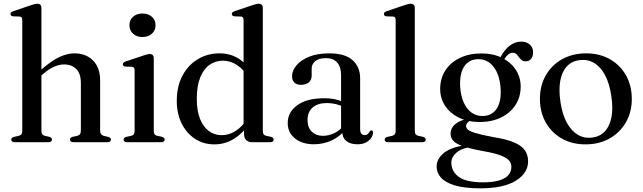

<svg xmlns="http://www.w3.org/2000/svg" viewBox="-20 -757 3420 1022"><path d="M187.5 -344.5 171 -361 192 -379.5Q250 -431.5 293.5 -452.2Q337 -473 376.5 -473Q437.5 -473 475.2 -435Q513 -397 513 -329V-63Q513 -49.5 518.2 -42.8Q523.5 -36 533.5 -33.5L555.5 -28.5Q563 -26.5 566.8 -22.8Q570.5 -19 570.5 -14Q570.5 -7.5 566 -3.8Q561.5 0 551.5 0H372Q352.5 0 352.5 -14.5Q352.5 -24.5 366 -28.5L391 -34Q401.5 -36.5 406 -43.2Q410.5 -50 410.5 -63V-314.5Q410.5 -365 386 -389.5Q361.5 -414 321 -414Q296 -414 267.8 -401.8Q239.5 -389.5 208 -362ZM200.5 -715.5V-60.5Q200.5 -48.5 205.2 -42.2Q210 -36 219 -34L243 -28.5Q256.5 -24.5 256.5 -14.5Q256.5 0 237 0H58.5Q49 0 44.5 -3.8Q40 -7.5 40 -14Q40 -19 43.5 -22.8Q47 -26.5 55 -28.5L80 -34Q89 -36.5 93.8 -42.2Q98.5 -48 98.5 -60V-650Q98.5 -659.5 95.2 -664Q92 -668.5 84 -669L49.5 -670Q42 -671.5 39 -674.5Q36 -677.5 36 -682Q36 -688 39.5 -691.5Q43 -695 52.5 -698L142.5 -728.5Q156 -733 164.2 -735Q172.5 -737 179 -737Q190 -737 195.2 -731.2Q200.5 -725.5 200.5 -715.5Z M798.5 -447.5V-60.5Q798.5 -48.5 803.2 -42.2Q808 -36 817 -34L841.5 -29Q849 -26.5 852.8 -23Q856.5 -19.5 856.5 -14Q856.5 -7.5 851.8 -3.8Q847 0 837.5 0H656.5Q647 0 642.5 -3.8Q638 -7.5 638 -14Q638 -19 641.5 -22.8Q645 -26.5 652.5 -28.5L678 -34Q687.5 -36.5 692 -42.2Q696.5 -48 696.5 -60V-382.5Q696.5 -392 693.2 -396.2Q690 -400.5 682.5 -401.5L647.5 -402.5Q640 -403.5 637 -406.8Q634 -410 634 -414.5Q634 -420 637.5 -423.5Q641 -427 650.5 -430.5L740.5 -460.5Q754.5 -465.5 762.8 -467.5Q771 -469.5 776.5 -469.5Q788 -469.5 793.2 -463.8Q798.5 -458 798.5 -447.5ZM738 -560Q707 -560 688 -577.8Q669 -595.5 669 -623Q669 -650.5 688.2 -667.8Q707.5 -685 738 -685Q769.5 -685 788.8 -667.5Q808 -650 808 -623Q808 -595.5 788.8 -577.8Q769.5 -560 738 -560Z M1279 -78 1276.5 -81V-650Q1276.5 -659.5 1273.2 -664Q1270 -668.5 1262.5 -669L1227.5 -670Q1220.5 -671.5 1217.2 -674.5Q1214 -677.5 1214 -682Q1214 -688 1217.8 -691.5Q1221.5 -695 1230.5 -698L1321 -728.5Q1334 -733 1342.2 -735Q1350.5 -737 1357.5 -737Q1368 -737 1373.5 -731.2Q1379 -725.5 1379 -715.5V-60.5Q1379 -48.5 1383.5 -42.2Q1388 -36 1397.5 -34L1421.5 -29Q1429.5 -26.5 1433 -23Q1436.5 -19.5 1436.5 -14Q1436.5 -7.5 1432 -3.8Q1427.5 0 1417.5 0H1322Q1302.5 0 1290.8 -11.2Q1279 -22.5 1279 -43.5ZM921 -220Q921 -298 951.5 -354.8Q982 -411.5 1033.5 -442.2Q1085 -473 1148 -473Q1206 -473 1250 -445.2Q1294 -417.5 1321.5 -367.5L1300 -346.5Q1276 -388.5 1241.2 -411.2Q1206.5 -434 1165.5 -434Q1127 -434 1095.5 -412Q1064 -390 1045.8 -345Q1027.5 -300 1027.5 -231.5Q1027.5 -167.5 1044.8 -124.2Q1062 -81 1092 -59.2Q1122 -37.5 1160.5 -37.5Q1198 -37.5 1233 -59.2Q1268 -81 1297.5 -125.5L1311.5 -103.5Q1273 -47.5 1225.2 -18Q1177.5 11.5 1121 11.5Q1063.5 11.5 1018.2 -18Q973 -47.5 947 -99.8Q921 -152 921 -220Z M1801.5 -58.5V-67L1795.5 -69V-357.5Q1795.5 -401 1774.8 -424.2Q1754 -447.5 1715 -447.5Q1676.5 -447.5 1657.8 -431.2Q1639 -415 1639 -393.5V-355Q1639 -331.5 1623.8 -318.5Q1608.5 -305.5 1582 -305.5Q1559 -305.5 1546.8 -317.8Q1534.5 -330 1534.5 -351Q1534.5 -380.5 1557.5 -408.5Q1580.5 -436.5 1624.8 -454.8Q1669 -473 1732.5 -473Q1816 -473 1856.5 -437Q1897 -401 1897 -340V-70.5Q1897 -53.5 1903.2 -45.8Q1909.5 -38 1920.5 -38Q1932 -38 1937.8 -43.8Q1943.5 -49.5 1947 -56Q1949 -59 1951.2 -61Q1953.5 -63 1957 -63Q1961.5 -63 1963.5 -59.8Q1965.5 -56.5 1965.5 -51Q1965.5 -38 1956.2 -23.5Q1947 -9 1928.8 1Q1910.5 11 1882.5 11Q1844 11 1822.8 -7Q1801.5 -25 1801.5 -58.5ZM1511.5 -102.5Q1511.5 -160 1562.5 -197Q1613.5 -234 1706 -234Q1740.5 -234 1767.8 -227.5Q1795 -221 1816.5 -211.5L1809.5 -189Q1789 -197.5 1767.2 -203Q1745.5 -208.5 1720 -208.5Q1671 -208.5 1644 -184.5Q1617 -160.5 1617 -119Q1617 -78 1639.8 -56Q1662.5 -34 1698 -34Q1730 -34 1759.5 -48.2Q1789 -62.5 1810.5 -89.5L1819.5 -70Q1791.5 -31 1746.5 -10Q1701.5 11 1651 11Q1589 11 1550.2 -20Q1511.5 -51 1511.5 -102.5Z M2188 -715.5V-60.5Q2188 -48.5 2192.8 -42.2Q2197.5 -36 2206.5 -34L2231 -29Q2238.5 -26.5 2242.2 -23Q2246 -19.5 2246 -14Q2246 -7.5 2241.2 -3.8Q2236.5 0 2227 0H2046Q2036.5 0 2032 -3.8Q2027.5 -7.5 2027.5 -14Q2027.5 -19 2031 -22.8Q2034.5 -26.5 2042.5 -28.5L2067.5 -34Q2076.5 -36.5 2081.2 -42.2Q2086 -48 2086 -60V-650Q2086 -659.5 2082.8 -664Q2079.5 -668.5 2072 -669L2037 -670Q2029.5 -671.5 2026.5 -674.5Q2023.5 -677.5 2023.5 -682Q2023.5 -688 2027 -691.5Q2030.5 -695 2040 -698L2130 -728.5Q2144 -733.5 2152.2 -735.2Q2160.5 -737 2166 -737Q2177 -737 2182.5 -731.2Q2188 -725.5 2188 -715.5Z M2610 -26.5Q2541 -39.5 2509.5 -49.2Q2478 -59 2469.5 -67.8Q2461 -76.5 2461 -85.5Q2461 -96 2469 -104.5Q2477 -113 2494.5 -121L2484 -127.5Q2443.5 -120.5 2420.8 -108Q2398 -95.5 2388.2 -79.5Q2378.5 -63.5 2378.5 -45.5Q2378.5 -24.5 2392.2 -8.2Q2406 8 2443.8 21.2Q2481.5 34.5 2553 47.5Q2612.5 58 2644.8 70.2Q2677 82.5 2689.5 97.2Q2702 112 2702 131Q2702 156.5 2686 175Q2670 193.5 2636.8 203.5Q2603.5 213.5 2552 213.5Q2460.5 213.5 2421.5 184.2Q2382.5 155 2382.5 108.5Q2382.5 78.5 2410.2 55Q2438 31.5 2492 24L2483 11.5Q2383.5 24 2343.8 56.2Q2304 88.5 2304 130Q2304 162.5 2327.5 188.8Q2351 215 2402.2 230.2Q2453.5 245.5 2537.5 245.5Q2660 245.5 2725.5 205Q2791 164.5 2791 101.5Q2791 68 2774.2 43.5Q2757.5 19 2718 1.8Q2678.5 -15.5 2610 -26.5ZM2629.5 -426 2652 -421.5Q2670 -453 2682.2 -464.5Q2694.5 -476 2709 -476Q2721 -476 2728.2 -469.2Q2735.5 -462.5 2741.8 -453.5Q2748 -444.5 2756.2 -437.5Q2764.5 -430.5 2777.5 -430.5Q2796.5 -430.5 2807 -443.5Q2817.5 -456.5 2817.5 -478.5Q2817.5 -504.5 2800 -520Q2782.5 -535.5 2754 -535.5Q2721.5 -535.5 2693.2 -514Q2665 -492.5 2643.5 -452ZM2751.5 -296Q2751.5 -345.5 2725.5 -385.5Q2699.5 -425.5 2652.5 -449Q2605.5 -472.5 2542 -472.5Q2477 -472.5 2427.5 -448.5Q2378 -424.5 2350.5 -382Q2323 -339.5 2323 -283.5Q2323 -234 2349.2 -194Q2375.5 -154 2422.8 -130.8Q2470 -107.5 2533 -107.5Q2597 -107.5 2646.2 -131.2Q2695.5 -155 2723.5 -197.5Q2751.5 -240 2751.5 -296ZM2522.5 -442Q2574 -443.5 2606.8 -402Q2639.5 -360.5 2644.5 -288Q2649.5 -219 2624.8 -180Q2600 -141 2551 -139.5Q2517.5 -138.5 2491.2 -156.8Q2465 -175 2449 -210.2Q2433 -245.5 2429.5 -293Q2426.5 -339 2436.5 -372Q2446.5 -405 2468.5 -423Q2490.5 -441 2522.5 -442Z M3100.5 -473Q3171.5 -473 3226.2 -442Q3281 -411 3312 -356.2Q3343 -301.5 3343 -230Q3343 -160.5 3311.5 -105.8Q3280 -51 3224.5 -19.8Q3169 11.5 3096.5 11.5Q3025 11.5 2970.5 -19.5Q2916 -50.5 2885 -105.2Q2854 -160 2854 -231Q2854 -301.5 2885.2 -356Q2916.5 -410.5 2972 -441.8Q3027.5 -473 3100.5 -473ZM3133 -25Q3174 -30 3200 -58.2Q3226 -86.5 3235 -134.8Q3244 -183 3233.5 -249Q3223.5 -315.5 3199.5 -359.2Q3175.5 -403 3140.8 -422.8Q3106 -442.5 3064 -437Q3023 -431.5 2997 -403.2Q2971 -375 2962.2 -326.8Q2953.5 -278.5 2963.5 -212.5Q2973.5 -146.5 2997.8 -102.8Q3022 -59 3056.8 -39Q3091.5 -19 3133 -25Z"/></svg>

Font: Fraunces 48pt
Style: Regular
Weight: 400
Version: Version 1.000;[b76b70a41]